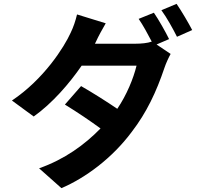

<svg xmlns="http://www.w3.org/2000/svg" viewBox="-20 -887 1040 997"><path d="M858 -684C840 -721 804 -785 779 -821L700 -789C723 -756 748 -709 768 -671C746 -663 713 -660 684 -660H473L478 -670C492 -701 509 -731 529 -766L380 -812C372 -778 361 -746 347 -717C313 -642 208 -476 42 -365L155 -282C252 -351 340 -453 404 -546H689C673 -480 638 -394 589 -322C533 -360 467 -402 401 -440L317 -344C384 -303 450 -258 502 -220C419 -135 316 -60 183 -13L299 90C423 37 562 -65 664 -202C741 -302 792 -410 834 -535C842 -559 856 -589 866 -607L793 -656ZM818 -834C846 -796 878 -738 899 -696L978 -731C960 -766 923 -829 897 -867Z"/></svg>

Font: Noto Sans Japanese Bold
Style: Bold
Weight: 700
Designer: Ryoko NISHIZUKA (kana & ideographs); Paul D. Hunt (Latin, Greek & Cyrillic); Wenlong ZHANG (bopomofo); Sandoll Communica
Foundry: Adobe Systems Incorporated
Version: Version 1.000;PS 1;hotconv 1.0.78;makeotf.lib2.5.61930